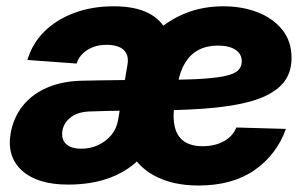

<svg xmlns="http://www.w3.org/2000/svg" viewBox="-20 -569 964 601"><path d="M192.9 8.8Q98.1 8.8 49.6 -34.4Q1 -77.6 13.2 -150.9Q21.5 -199.7 50.3 -236.6Q79.1 -273.4 127 -294.4Q174.8 -315.4 238.8 -316.4Q264.6 -316.9 289.3 -317.4Q314 -317.9 339.8 -318.1Q365.7 -318.4 393.6 -318.8L378.9 -222.7Q350.6 -222.7 321.8 -221.9Q293 -221.2 264.6 -220.2Q225.6 -219.7 202.6 -202.6Q179.7 -185.5 175.3 -159.7Q171.4 -132.3 187.3 -117.9Q203.1 -103.5 233.9 -103.5Q263.2 -103.5 287.6 -115Q312 -126.5 328.6 -146.5Q345.2 -166.5 349.6 -193.4L378.9 -365.7Q384.3 -396 367.4 -412.4Q350.6 -428.7 313 -428.7Q290 -428.7 271 -421.4Q252 -414.1 238.8 -401.1Q225.6 -388.2 219.7 -370.1L65.9 -381.3Q80.6 -432.1 118.2 -469.7Q155.8 -507.3 211.7 -528.3Q267.6 -549.3 336.4 -549.3Q402.3 -549.3 444.3 -528.1Q486.3 -506.8 503.2 -467Q520 -427.2 510.7 -372.6L479.5 -183.1L471.7 -175.3Q459.5 -119.1 422.6 -77.9Q385.7 -36.6 327.6 -13.9Q269.5 8.8 192.9 8.8ZM601.6 11.7Q519 11.7 461.9 -19.8Q404.8 -51.3 378.9 -111.1Q353 -170.9 364.3 -254.9Q372.1 -320.3 398.4 -374.5Q424.8 -428.7 466.6 -467.8Q508.3 -506.8 562 -528.1Q615.7 -549.3 678.7 -549.3Q738.8 -549.3 787.1 -530.3Q835.4 -511.2 864 -475.3Q892.6 -439.5 892.6 -387.7Q892.6 -335 860.1 -302.2Q827.6 -269.5 766.4 -252.2Q705.1 -234.9 617.2 -228.8Q529.3 -222.7 418 -222.7L434.6 -318.4Q529.8 -318.4 589.1 -321Q648.4 -323.7 680.7 -330.3Q712.9 -336.9 724.9 -348.4Q736.8 -359.9 736.8 -377Q736.8 -400.4 717 -413.3Q697.3 -426.3 661.6 -426.3Q627.4 -426.3 601.8 -412.8Q576.2 -399.4 559.8 -373Q543.5 -346.7 536.6 -307.6Q533.7 -292 530.8 -272.7Q527.8 -253.4 525.6 -236.1Q523.4 -218.8 523.4 -207.5Q523.4 -158.2 546.4 -134.8Q569.3 -111.3 614.3 -111.3Q652.8 -111.3 681.2 -127.2Q709.5 -143.1 719.7 -169.9L875 -165.5Q846.2 -85 776.9 -36.6Q707.5 11.7 601.6 11.7Z"/></svg>

Font: Inter 17pt ExtraBold
Style: Italic
Weight: 800
Italic angle: -9.3988°
Version: Version 4.001;git-66647c0bb